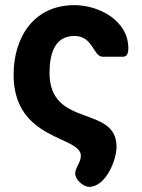

<svg xmlns="http://www.w3.org/2000/svg" viewBox="-20 -554 554 748"><path d="M273 123C273 146 305 174 327 174C392 174 434 70 434 18C434 -147 173 -53 173 -270C173 -337 189 -414 270 -414C343 -414 343 -333 380 -333H460C478 -333 480 -354 480 -366C480 -475 364 -534 270 -534C112 -534 33 -409 33 -263C33 -4 295 -26 295 53C295 79 273 98 273 123Z"/></svg>

Font: Asimov Print
Style: C
Weight: 500
Designer: Google
Version: Version 2.000980: 2014